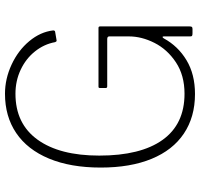

<svg xmlns="http://www.w3.org/2000/svg" viewBox="-36 -756 802 770"><g transform="rotate(-90 365.0 -371.0)"><path d="M78 -368Q78 -489 114 -575.5Q150 -662 216.5 -707Q283 -752 374 -752Q434 -752 491 -725.5Q548 -699 585 -654.5Q622 -610 628 -559Q628 -552 623 -551L588 -545H587Q583 -545 581 -551Q573 -595 544 -631.5Q515 -668 470.5 -689Q426 -710 374 -710Q254 -710 190 -621.5Q126 -533 126 -374Q126 -208 189 -120Q252 -32 374 -32Q448 -32 500 -66.5Q552 -101 578 -152.5Q604 -204 604 -255V-334Q604 -342 593 -342H404Q397 -342 397 -348V-371Q397 -377 402 -377H638Q644 -377 644 -371V-11Q644 -5 642 -2.5Q640 0 634 0H617Q610 0 607 -1.5Q604 -3 604 -9V-115Q604 -120 601.5 -120Q599 -120 596 -115Q565 -58 508.5 -24Q452 10 373 10Q281 10 214.5 -34.5Q148 -79 113 -164Q78 -249 78 -368Z"/></g></svg>

Font: Libre Franklin Thin
Style: Regular
Weight: 250
Designer: Pablo Impallari, Rodrigo Fuenzalida
Foundry: Impallari Type
Version: Version 1.002; ttfautohint (v1.5)